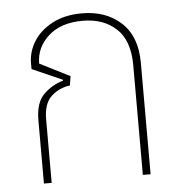

<svg xmlns="http://www.w3.org/2000/svg" viewBox="-45 -599 607 642"><g transform="rotate(-5 258.5 -278.0)"><path d="M77 0V-212Q77 -272 105.5 -299.5Q134 -327 170 -337L171 -340L69 -385V-404Q69 -443 90.5 -477.5Q112 -512 153.5 -534Q195 -556 253 -556Q333 -556 384 -509.5Q435 -463 435 -374V0H409V-368Q409 -451 366 -491Q323 -531 253 -531Q180 -531 138 -493Q96 -455 96 -401L197 -350L192 -319Q157 -315 130 -291Q103 -267 103 -213V0Z"/></g></svg>

Font: Noto Sans Thai SemCond Thin
Style: Regular
Weight: 100
Width: 4
Designer: Monotype Design Team
Foundry: Monotype Imaging Inc.
Version: Version 2.002; ttfautohint (v1.8.4.7-5d5b)